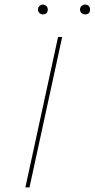

<svg xmlns="http://www.w3.org/2000/svg" viewBox="-20 -820 414 840"><path d="M167 -757Q158 -757 152 -763.5Q146 -770 146 -779Q146 -787 152.5 -793.5Q159 -800 167 -800Q176 -800 182.5 -794Q189 -788 189 -779Q189 -757 167 -757ZM352 -757Q343 -757 336.5 -763Q330 -769 330 -779Q330 -787 336.5 -793.5Q343 -800 352 -800Q362 -800 368 -794Q374 -788 374 -779Q374 -757 352 -757ZM91 0 234 -658H252L109 0Z"/></svg>

Font: EauTestText Thin
Style: Italic
Weight: 250
Italic angle: -12°
Designer: Christian Thalmann (Catharsis Fonts)
Version: Version 0.001;PS 000.001;hotconv 1.0.88;makeotf.lib2.5.64775